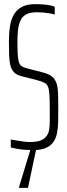

<svg xmlns="http://www.w3.org/2000/svg" viewBox="-20 -716 324 926"><path d="M137 8Q120 8 101 6.5Q82 5 64.5 2Q47 -1 32 -5V-43Q47 -41 63.5 -38Q80 -35 96 -33Q112 -31 122 -31Q157 -31 176 -38.5Q195 -46 206 -62Q215 -75 217.5 -93Q220 -111 220 -134Q220 -157 220 -183Q220 -230 218.5 -257Q217 -284 211.5 -297.5Q206 -311 194 -317Q182 -323 160 -329L82 -349Q59 -355 47 -368Q35 -381 30 -401Q25 -421 24 -449.5Q23 -478 23 -514Q23 -555 28 -588.5Q33 -622 47 -646Q61 -670 86 -683Q111 -696 150 -696Q171 -696 189 -694.5Q207 -693 222 -690Q237 -687 244 -683V-646Q234 -649 219.5 -651.5Q205 -654 189.5 -655.5Q174 -657 160 -657Q124 -657 105 -646Q86 -635 78 -616Q69 -594 66.5 -568Q64 -542 64 -512Q64 -459 67.5 -434Q71 -409 80 -400.5Q89 -392 108 -387L181 -368Q199 -364 211.5 -358.5Q224 -353 233.5 -344.5Q243 -336 248 -325Q255 -312 257.5 -293.5Q260 -275 260.5 -249.5Q261 -224 261 -190Q261 -158 260.5 -128.5Q260 -99 255 -74Q250 -49 237 -30.5Q224 -12 200 -2Q176 8 137 8ZM72 190V185L134 -18H158V-13L115 190Z"/></svg>

Font: Saira UltraCondensed ExtraLight
Style: Regular
Weight: 250
Width: 1
Designer: Hector Gatti with collaboration of the Omnibus-Type team
Foundry: Omnibus-Type
Version: Version 1.101